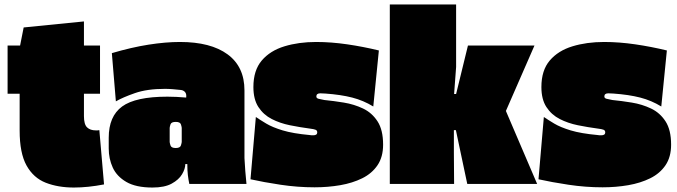

<svg xmlns="http://www.w3.org/2000/svg" viewBox="-20 -824 3033 860"><path d="M425 -241 446 2Q410 9 376 12.5Q342 16 311 16Q240 16 185 -5.5Q130 -27 99 -82.5Q68 -138 68 -239V-404H14V-620H70L86 -701L356 -728V-620H428V-404H356V-304Q356 -267 370 -253.5Q384 -240 409 -240Q412 -240 416.5 -240Q421 -240 425 -241Z M1084 0H828Q824 -19 821.5 -39.5Q819 -60 819 -89H810Q810 -68 795.5 -43.5Q781 -19 749 -1.5Q717 16 663 16Q589 16 546 -9Q503 -34 485 -73.5Q467 -113 467 -159V-207Q467 -303 527 -347Q587 -391 730 -391Q750 -391 770.5 -390Q791 -389 814 -387Q816 -404 808.5 -412Q801 -420 790 -421Q771 -423 753.5 -424.5Q736 -426 719 -426Q639 -426 584.5 -407Q530 -388 499 -370L481 -586Q569 -612 645.5 -624Q722 -636 786 -636Q924 -636 999.5 -580.5Q1075 -525 1075 -419V-116Q1078 -57 1084 0ZM794 -188V-251Q794 -255 790.5 -266.5Q787 -278 767 -278Q747 -278 743.5 -266.5Q740 -255 740 -251V-188Q740 -185 743.5 -173Q747 -161 767 -161Q787 -161 790.5 -173Q794 -185 794 -188Z M1652 -347Q1608 -374 1557.5 -387Q1507 -400 1437 -405Q1430 -405 1425 -405.5Q1420 -406 1415 -406Q1397 -406 1397 -392Q1397 -384 1407 -381.5Q1417 -379 1433 -376Q1474 -372 1520 -364.5Q1566 -357 1606 -338Q1646 -319 1671 -280.5Q1696 -242 1696 -176Q1696 -121 1671 -84Q1646 -47 1602.5 -25.5Q1559 -4 1504 5.5Q1449 15 1389 15Q1313 15 1236.5 3.5Q1160 -8 1102 -21L1126 -300Q1145 -287 1172.5 -270.5Q1200 -254 1246 -240Q1292 -226 1368 -219Q1372 -218 1375.5 -218Q1379 -218 1383 -218Q1401 -218 1401 -231Q1401 -240 1393 -243Q1385 -246 1368 -248Q1323 -254 1278.5 -263Q1234 -272 1197 -291Q1160 -310 1137.5 -344.5Q1115 -379 1115 -434Q1115 -509 1152.5 -553Q1190 -597 1254 -616.5Q1318 -636 1396 -636Q1463 -636 1535 -625.5Q1607 -615 1677 -598Z M2014 0H1726V-804H2023V-524L2014 -403H2023L2076 -620H2374L2246 -327L2386 0H2073L2022 -241H2013V-140Z M2942 -347Q2898 -374 2847.5 -387Q2797 -400 2727 -405Q2720 -405 2715 -405.5Q2710 -406 2705 -406Q2687 -406 2687 -392Q2687 -384 2697 -381.5Q2707 -379 2723 -376Q2764 -372 2810 -364.5Q2856 -357 2896 -338Q2936 -319 2961 -280.5Q2986 -242 2986 -176Q2986 -121 2961 -84Q2936 -47 2892.5 -25.5Q2849 -4 2794 5.5Q2739 15 2679 15Q2603 15 2526.5 3.5Q2450 -8 2392 -21L2416 -300Q2435 -287 2462.5 -270.5Q2490 -254 2536 -240Q2582 -226 2658 -219Q2662 -218 2665.5 -218Q2669 -218 2673 -218Q2691 -218 2691 -231Q2691 -240 2683 -243Q2675 -246 2658 -248Q2613 -254 2568.5 -263Q2524 -272 2487 -291Q2450 -310 2427.5 -344.5Q2405 -379 2405 -434Q2405 -509 2442.5 -553Q2480 -597 2544 -616.5Q2608 -636 2686 -636Q2753 -636 2825 -625.5Q2897 -615 2967 -598Z"/></svg>

Font: Gasoek One
Style: Regular
Weight: 400
Designer: Jiashuo Zhang
Foundry: JAMO
Version: Version 1.000; ttfautohint (v1.8.4.7-5d5b);gftools[0.9.29]